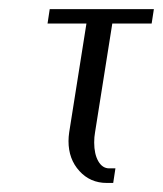

<svg xmlns="http://www.w3.org/2000/svg" viewBox="-20 -404 360 424"><path d="M85 -352.1 89.8 -383.8H319.8L314.9 -352.1H228L189.9 -111.8Q188 -101.6 188 -89.4Q188 -64 197 -48.1Q206.1 -32.2 221.2 -32.2H234.9L230 0H215.8Q179.2 0 155.3 -26.4Q131.3 -52.7 131.3 -92.3Q131.3 -101.6 132.8 -111.8L170.9 -352.1Z"/></svg>

Font: Gawaa
Style: Italic
Weight: 400
Designer: T. Christopher White
Version: Version 1.0